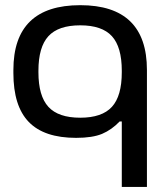

<svg xmlns="http://www.w3.org/2000/svg" viewBox="-20 -529 643 749"><path d="M32.2 -255.9Q32.2 -508.8 293 -508.8Q553.2 -508.8 553.2 -255.9V200.2H455.1V-55.2H446.8Q415.5 -22.5 378.2 -6.8Q340.8 8.8 276.9 8.8Q152.3 8.8 92.3 -53.2Q32.2 -115.2 32.2 -244.1ZM129.9 -247.1Q129.9 -154.8 168.7 -112.3Q207.5 -69.8 293 -69.8Q377.9 -69.8 416.5 -112.1Q455.1 -154.3 455.1 -247.1V-252.9Q455.1 -345.7 416.5 -387.9Q377.9 -430.2 293 -430.2Q207.5 -430.2 168.7 -387.7Q129.9 -345.2 129.9 -252.9Z"/></svg>

Font: LT Wave
Style: Regular
Weight: 400
Designer: Daniel Lyons
Version: Version 2.5 (Glyphs App)